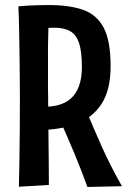

<svg xmlns="http://www.w3.org/2000/svg" viewBox="-20 -736 504 762"><path d="M131 -220 129 -313Q173 -310 205.5 -317.5Q238 -325 260 -344Q282 -363 293.5 -394.5Q305 -426 305 -470Q305 -531 294 -564.5Q283 -598 259 -612Q235 -626 195 -626Q176 -626 151 -624Q126 -622 99 -618L53 -711Q74 -713 95 -714Q116 -715 136 -715.5Q156 -716 173 -716Q257 -716 311 -696.5Q365 -677 392 -625Q419 -573 419 -473Q419 -380 383.5 -324.5Q348 -269 283 -244.5Q218 -220 131 -220ZM55 5Q56 -35 57 -95.5Q58 -156 58.5 -224Q59 -292 59 -354Q59 -417 58 -484Q57 -551 56 -611.5Q55 -672 53 -711L174 -702Q173 -679 172.5 -646.5Q172 -614 171 -577Q170 -540 170.5 -501Q171 -462 170.5 -424.5Q170 -387 171 -356Q171 -325 171.5 -280.5Q172 -236 172.5 -186.5Q173 -137 173.5 -89Q174 -41 174 -2ZM327 6Q302 -63 273.5 -131Q245 -199 212 -273L320 -303Q350 -230 384 -154Q418 -78 464 3Z"/></svg>

Font: Truculenta
Style: Bold
Weight: 700
Designer: Ivan Castro, Eva Sanz & Omnibus-Type Team
Foundry: Omnibus-Type
Version: Version 1.002